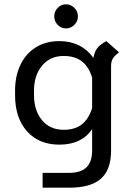

<svg xmlns="http://www.w3.org/2000/svg" viewBox="-20 -672 618 892"><path d="M533 -429Q512 -413 504 -399.5Q496 -386 496 -365V28Q496 116 449 158Q402 200 302 200H178V131H302Q355 131 381.5 105.5Q408 80 408 28V-72Q359 0 256 0Q161 0 105.5 -62Q50 -124 50 -230V-251Q50 -318 74.5 -370Q99 -422 145.5 -451.5Q192 -481 256 -481Q307 -481 347 -461Q387 -441 414 -403Q418 -429 431 -447Q444 -465 474 -481ZM408 -170V-312Q392 -363 359.5 -387.5Q327 -412 276 -412Q213 -412 175.5 -367Q138 -322 138 -251V-230Q138 -159 175 -114Q212 -69 276 -69Q328 -69 360 -94Q392 -119 408 -170ZM232 -596Q232 -619 248 -635.5Q264 -652 287 -652Q309 -652 325.5 -635.5Q342 -619 342 -596Q342 -573 325.5 -556.5Q309 -540 287 -540Q264 -540 248 -556.5Q232 -573 232 -596Z"/></svg>

Font: KoHo Medium
Style: Regular
Weight: 500
Version: Version 1.000; ttfautohint (v1.6)